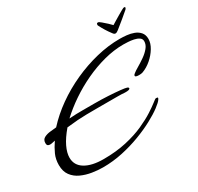

<svg xmlns="http://www.w3.org/2000/svg" viewBox="-158 -887 1148 1116"><g transform="rotate(-30 416.0 -329.5)"><path d="M800 -702Q810 -702 806 -693Q804 -689 801 -686Q776 -664 755.5 -647.5Q735 -631 703 -605Q691 -595 682 -595Q674 -595 667 -605Q651 -626 639 -645.5Q627 -665 616 -687Q616 -689 615.5 -691Q615 -693 616 -694Q616 -702 626 -702Q631 -702 645.5 -690Q660 -678 675 -664Q690 -650 696 -643Q704 -648 719.5 -657.5Q735 -667 752 -677Q769 -687 782.5 -694.5Q796 -702 800 -702ZM231 43Q197 43 159 37Q121 31 88 16Q55 1 34.5 -26.5Q14 -54 14 -97Q14 -136 28.5 -168Q43 -200 65 -232Q58 -231 48.5 -228.5Q39 -226 30 -226Q22 -226 16 -230Q10 -234 10 -247Q10 -270 28.5 -279.5Q47 -289 70.5 -291Q94 -293 110 -295Q162 -352 229 -399.5Q296 -447 373 -482Q450 -517 530 -536.5Q610 -556 687 -556Q708 -556 733 -553.5Q758 -551 780.5 -542.5Q803 -534 817.5 -517Q832 -500 832 -472Q832 -444 813.5 -413Q795 -382 766 -357Q737 -332 704 -320Q695 -317 680 -317Q670 -317 662.5 -319Q655 -321 655 -326Q655 -333 664 -339Q675 -348 698 -361.5Q721 -375 745.5 -392Q770 -409 787 -429.5Q804 -450 804 -473Q804 -489 790.5 -498Q777 -507 757.5 -511Q738 -515 718.5 -516Q699 -517 688 -517Q625 -517 558.5 -499.5Q492 -482 428 -452Q364 -422 306.5 -383Q249 -344 203 -301Q229 -303 251 -303.5Q273 -304 295 -304H370Q418 -304 463.5 -301.5Q509 -299 541.5 -295.5Q574 -292 582 -289Q592 -286 592 -280Q592 -269 558 -270Q538 -272 507 -272Q476 -272 445 -272H374Q330 -272 300 -271.5Q270 -271 240.5 -269Q211 -267 167 -262Q127 -215 108 -175Q89 -135 89 -103Q89 -52 134 -24.5Q179 3 258 3Q342 3 410.5 -12.5Q479 -28 531 -51.5Q583 -75 618.5 -98Q654 -121 673.5 -136.5Q693 -152 696 -152Q709 -152 709 -148Q709 -143 705 -138Q696 -124 666 -101.5Q636 -79 589.5 -54Q543 -29 485 -7Q427 15 362.5 29Q298 43 231 43Z"/></g></svg>

Font: Corinthia
Style: Bold
Weight: 700
Designer: Robert E. Leuschke
Foundry: Robert E. Leuschke
Version: Version 1.013; ttfautohint (v1.8.3)